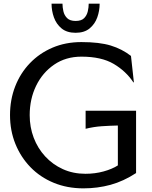

<svg xmlns="http://www.w3.org/2000/svg" viewBox="-20 -1020 837 1054"><path d="M727 -70Q658 -25 587 -5.5Q516 14 438 14Q349 14 275 -16.5Q201 -47 147.5 -102Q94 -157 64.5 -230Q35 -303 35 -388Q35 -473 63.5 -546Q92 -619 144.5 -673.5Q197 -728 268.5 -758.5Q340 -789 427 -789Q526 -789 588 -770Q650 -751 699 -713L715 -568H712Q672 -629 604.5 -669Q537 -709 427 -709Q341 -709 277 -665Q213 -621 178 -548.5Q143 -476 143 -388Q143 -322 165 -264Q187 -206 228 -161.5Q269 -117 325 -91.5Q381 -66 449 -66Q502 -66 549 -79Q596 -92 627 -112V-331Q582 -330 538 -327Q494 -324 450 -313V-412H727ZM395 -840Q347 -840 318 -864Q289 -888 276 -924.5Q263 -961 263 -1000H323Q323 -980 328 -958Q333 -936 348.5 -920.5Q364 -905 395 -905Q427 -905 442 -920.5Q457 -936 462 -958Q467 -980 467 -1000H527Q527 -961 514 -924.5Q501 -888 472 -864Q443 -840 395 -840Z"/></svg>

Font: Faculty Glyphic
Style: Regular
Weight: 400
Designer: Koto Studio, Dylan Young
Foundry: Koto Studio
Version: Version 1.004; ttfautohint (v1.8.4.7-5d5b)